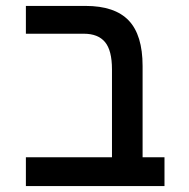

<svg xmlns="http://www.w3.org/2000/svg" viewBox="-20 -629 640 649"><path d="M263.5 -515H67.5V-609H269Q368 -609 415 -559.8Q462 -510.5 462 -406V-97.5H536V0H67.5V-97.5H358.5V-394.5Q358.5 -458.5 335 -486.8Q311.5 -515 263.5 -515Z"/></svg>

Font: JuliaMono Medium
Style: Regular
Weight: 500
Monospace: yes
Designer: cormullion
Foundry: corm
Version: Version 0.054; ttfautohint (v1.8.4)